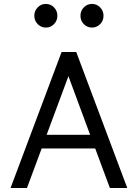

<svg xmlns="http://www.w3.org/2000/svg" viewBox="-20 -939 688 959"><path d="M455.6 -197.3H188L114.7 0H32.7L287.6 -679.2H360.8L615.7 0H528.8ZM430.2 -265.6 321.8 -558.6 212.9 -265.6ZM168.2 -818.6Q151.4 -835.9 151.4 -860.4Q151.4 -884.8 168.2 -902.1Q185.1 -919.4 209 -919.4Q232.9 -919.4 249.8 -902.1Q266.6 -884.8 266.6 -860.4Q266.6 -835.9 249.8 -818.6Q232.9 -801.3 209 -801.3Q185.1 -801.3 168.2 -818.6ZM398.7 -818.6Q381.8 -835.9 381.8 -860.4Q381.8 -884.8 398.7 -902.1Q415.5 -919.4 439.5 -919.4Q463.4 -919.4 480.2 -902.1Q497.1 -884.8 497.1 -860.4Q497.1 -835.9 480.2 -818.6Q463.4 -801.3 439.5 -801.3Q415.5 -801.3 398.7 -818.6Z"/></svg>

Font: Molengo
Style: Regular
Weight: 400
Designer: moyogo
Foundry: moyogo
Version: Version 0.11; ttfautohint (v0.8) -G 32 -r 16 -x